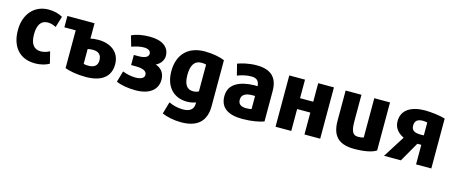

<svg xmlns="http://www.w3.org/2000/svg" viewBox="-46 -1157 4683 1981"><g transform="rotate(15 2295.5 -167.0)"><path d="M445 -16C413 4 360 21 293 21C129 21 36 -90 36 -266C36 -440 141 -552 289 -552C352 -552 402 -537 440 -515C438 -510 406 -402 404 -397C379 -410 350 -421 315 -421C243 -421 208 -365 208 -267C208 -170 242 -114 319 -114C352 -114 384 -124 414 -140Z M492 -538H782V-374C802 -379 829 -383 866 -383C993 -383 1097 -316 1097 -183C1097 -45 998 21 836 21C744 21 666 6 613 -13V-417H492ZM930 -180C930 -239 899 -269 837 -269C817 -269 797 -267 782 -263V-104C794 -100 814 -98 832 -98C892 -98 930 -122 930 -180Z M1600 -154C1600 -44 1513 21 1368 21C1288 21 1206 7 1161 -16L1195 -134C1239 -116 1291 -106 1334 -106C1394 -106 1427 -125 1427 -159C1427 -199 1385 -219 1305 -219H1258V-327H1306C1377 -327 1413 -346 1413 -381C1413 -411 1386 -429 1340 -429C1301 -429 1251 -418 1210 -402L1177 -514C1221 -538 1293 -552 1370 -552C1503 -552 1580 -497 1580 -402C1580 -356 1549 -312 1502 -290C1564 -271 1600 -221 1600 -154Z M2170 -25C2170 144 2073 218 1908 218C1831 218 1756 202 1703 179L1740 50C1783 70 1831 85 1893 85C1967 85 2005 51 2005 -4V-21C1993 -15 1959 -3 1911 -3C1771 -3 1675 -98 1675 -266C1675 -440 1775 -552 1958 -552C2042 -552 2121 -536 2170 -515ZM2004 -138V-424C1992 -428 1977 -430 1953 -430C1879 -430 1845 -373 1845 -271C1845 -169 1880 -123 1944 -123C1968 -123 1989 -129 2004 -138Z M2738 -13C2692 4 2609 21 2510 21C2360 21 2270 -32 2270 -160C2270 -295 2394 -342 2538 -347C2552 -347 2566 -347 2575 -346C2572 -395 2551 -427 2488 -427C2433 -427 2379 -412 2340 -396L2310 -516C2350 -531 2425 -552 2511 -552C2663 -552 2738 -483 2738 -337ZM2576 -102V-242C2565 -242 2552 -243 2540 -242C2481 -240 2433 -222 2433 -164C2433 -115 2466 -96 2519 -96C2547 -96 2560 -98 2576 -102Z M3339 -538V10H3171V-224H3030V10H2862V-538H3030V-340H3171V-538Z M3938 -25C3894 5 3810 21 3703 21C3525 21 3464 -67 3464 -217V-538H3633V-267C3633 -172 3642 -110 3710 -110C3735 -110 3756 -113 3770 -118V-538H3938Z M4201 10H4021L4168 -223C4102 -254 4063 -303 4063 -372C4063 -495 4166 -552 4311 -552C4378 -552 4477 -539 4526 -523V10H4363V-199H4321ZM4230 -367C4230 -313 4273 -299 4329 -299C4336 -299 4358 -299 4363 -300V-437C4352 -440 4336 -443 4317 -443C4255 -443 4230 -418 4230 -367Z"/></g></svg>

Font: Repo ExtraBold
Style: Bold
Weight: 700
Designer: Stefan Peev
Foundry: Context Ltd
Version: Version 1.502